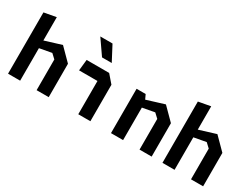

<svg xmlns="http://www.w3.org/2000/svg" viewBox="-66 -1411 2611 2003"><g transform="rotate(30 1240.0 -409.0)"><path d="M409 -369.8 356.9 -418.5 128.3 -376.4V-458.7L411.8 -546.1L554.6 -402.2L554.9 0H409ZM65.1 -738.3 210.8 -765V0H65.1Z M911 -426.5 939.4 -400.6H689.2L703.3 -534.2H974.6L1056.8 -439.2V0H911ZM704.3 -817.7H851.4L946.2 -637.4H829.2Z M1649 -369.8 1596.9 -418.5 1368.3 -376.4V-458.7L1651.8 -546.1L1794.9 -402.2V0H1649ZM1305.1 -534.2H1414.4L1450.8 -455.7V0H1305.1Z M2269 -369.8 2216.9 -418.5 1988.3 -376.4V-458.7L2271.8 -546.1L2414.6 -402.2L2414.9 0H2269ZM1925.1 -738.3 2070.8 -765V0H1925.1Z"/></g></svg>

Font: Monaspace Krypton Var
Style: Regular
Weight: 400
Designer: Riley Cran and the Lettermatic Team
Version: Version 1.101 (Monaspace Krypton Var)